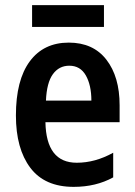

<svg xmlns="http://www.w3.org/2000/svg" viewBox="-20 -718 524 748"><path d="M248 -552Q343 -552 394.5 -485.5Q446 -419 446 -308V-242H157Q160 -84 279 -84Q351 -84 421 -123V-27Q354 10 267 10Q154 10 98 -64.5Q42 -139 42 -268Q42 -406 96 -479Q150 -552 248 -552ZM250 -462Q210 -462 186 -429Q162 -396 159 -326H336Q336 -386 314.5 -424Q293 -462 250 -462ZM385 -698V-613H105V-698Z"/></svg>

Font: Noto Sans Myanmar Condensed SemiBold
Style: Regular
Weight: 600
Width: 3
Designer: Monotype Design Team
Foundry: Monotype Imaging Inc.
Version: Version 2.107; ttfautohint (v1.8.4.7-5d5b)